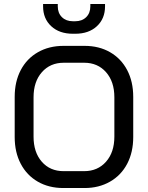

<svg xmlns="http://www.w3.org/2000/svg" viewBox="-20 -939 745 967"><path d="M54 -249V-451Q54 -528 84.5 -586Q115 -644 171 -676Q227 -708 300 -708H406Q479 -708 534.5 -676Q590 -644 620.5 -586Q651 -528 651 -451V-249Q651 -172 620.5 -114Q590 -56 534 -24Q478 8 406 8H299Q226 8 170.5 -24Q115 -56 84.5 -114Q54 -172 54 -249ZM404 -77Q472 -77 514 -124.5Q556 -172 556 -251V-449Q556 -528 514 -575.5Q472 -623 404 -623H301Q233 -623 191 -575.5Q149 -528 149 -449V-251Q149 -172 190.5 -124.5Q232 -77 300 -77ZM197 -907V-919H271V-907Q271 -873 292 -852.5Q313 -832 347 -832H359Q393 -832 414 -852.5Q435 -873 435 -907V-919H509V-907Q509 -845 468 -807Q427 -769 359 -769H347Q279 -769 238 -807Q197 -845 197 -907Z"/></svg>

Font: Bai Jamjuree Medium
Style: Regular
Weight: 500
Version: Version 1.000; ttfautohint (v1.6)